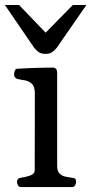

<svg xmlns="http://www.w3.org/2000/svg" viewBox="-35 -762 372 782"><path d="M50.8 0Q42.5 0 38.3 -7.3Q34.2 -14.6 34.2 -20Q34.2 -36.1 50.3 -38.1Q68.4 -40.5 87.4 -46.9Q106.4 -53.2 106.4 -69.3L106.9 -379.9Q106.9 -410.2 94.2 -421.4Q81.5 -432.6 64.5 -435.1Q47.4 -437.5 34.2 -440.9Q29.3 -443.4 25.9 -447.3Q22.5 -451.2 22.5 -460.4Q22.5 -466.3 25.4 -473.9Q28.3 -481.4 34.2 -481.9Q83 -484.9 122.6 -485.8Q162.1 -486.8 183.1 -486.8Q187 -486.8 191.9 -482.9Q196.8 -479 197.8 -467.3V-85.4Q197.8 -64.5 207.8 -54.9Q217.8 -45.4 231.7 -42.5Q245.6 -39.6 257.3 -38.1Q267.6 -37.1 271.2 -34.2Q274.9 -31.2 274.9 -20Q274.9 -14.6 270.8 -7.3Q266.6 0 258.3 0ZM150.4 -542.5Q132.8 -542.5 122.8 -549.6Q112.8 -556.6 104.5 -566.9L-15.1 -741.7H42.5L150.9 -628.9L261.7 -741.7H316.9L195.8 -566.9Q188 -558.1 178.2 -550.3Q168.5 -542.5 150.4 -542.5Z"/></svg>

Font: Gelasio
Style: Regular
Weight: 400
Designer: Eben Sorkin
Foundry: Eben Sorkin
Version: Version 1.008